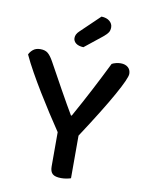

<svg xmlns="http://www.w3.org/2000/svg" viewBox="-91 -892 740 963"><g transform="rotate(10 278.5 -410.5)"><path d="M534 -568Q534 -546 484 -456.5Q434 -367 337 -219V-2Q329 1 315.5 3.5Q302 6 288 6Q257 6 244 -5.5Q231 -17 231 -43V-218Q204 -258 174 -304.5Q144 -351 115 -398.5Q86 -446 60.5 -491.5Q35 -537 17 -576Q23 -590 37 -601.5Q51 -613 74 -613Q98 -613 112 -601.5Q126 -590 141 -563Q153 -542 172 -507Q191 -472 212 -434.5Q233 -397 252 -363.5Q271 -330 282 -312H286Q308 -352 328 -388.5Q348 -425 366 -460Q384 -495 402 -530Q420 -565 438 -602Q447 -607 459.5 -610Q472 -613 483 -613Q506 -613 520 -601Q534 -589 534 -568ZM347 -827Q374 -826 389 -813Q404 -800 404 -782Q404 -766 397 -755.5Q390 -745 373 -731L284 -660Q259 -661 245.5 -671.5Q232 -682 232 -698Q232 -717 249 -733Z"/></g></svg>

Font: Baloo Bhai 2 Medium
Style: Regular
Weight: 500
Designer: Supriya Tembe, Noopur Datye and Ek Type
Foundry: Ek Type
Version: Version 1.640;PS 1.000;hotconv 16.6.51;makeotf.lib2.5.65220;